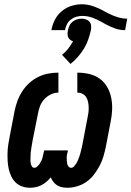

<svg xmlns="http://www.w3.org/2000/svg" viewBox="-20 -872 619 904"><path d="M298 12Q285 12 272 9.5Q259 7 249 0.5Q239 -6 231.5 -15.5Q224 -25 219 -37Q210 -26 199 -16.5Q188 -7 175.5 -0.5Q163 6 149 9Q135 12 122 12Q102 12 84.5 6Q67 0 54 -12.5Q41 -25 33 -42Q25 -59 21 -77Q17 -95 16 -114Q15 -133 15.5 -152.5Q16 -172 19 -192Q22 -212 26 -231L49 -351Q54 -375 62.5 -398Q71 -421 85 -442.5Q99 -464 118.5 -481.5Q138 -499 160.5 -510Q183 -521 207 -525.5Q231 -530 255 -530V-436Q237 -436 218.5 -427Q200 -418 187 -403Q174 -388 167.5 -370Q161 -352 158 -333L134 -213Q133 -205 131 -196Q129 -187 128 -178Q127 -169 125.5 -160Q124 -151 124 -142Q124 -133 123.5 -124.5Q123 -116 124 -107.5Q125 -99 129 -90.5Q133 -82 142 -82Q149 -82 155.5 -88Q162 -94 166.5 -100.5Q171 -107 174.5 -114.5Q178 -122 180 -129.5Q182 -137 183.5 -144.5Q185 -152 187 -159L188 -164H300L299 -159Q297 -152 295.5 -144.5Q294 -137 294 -129.5Q294 -122 294.5 -114.5Q295 -107 296.5 -100.5Q298 -94 302.5 -88Q307 -82 315 -82Q323 -82 329 -89Q335 -96 339.5 -103Q344 -110 347 -118Q350 -126 353 -133.5Q356 -141 358 -149Q360 -157 362 -165Q364 -173 366 -181Q368 -189 369 -197L392 -317Q395 -330 396.5 -342.5Q398 -355 397.5 -368Q397 -381 394.5 -393Q392 -405 385.5 -415Q379 -425 368 -430.5Q357 -436 344 -436V-530Q373 -530 400.5 -523.5Q428 -517 449.5 -501.5Q471 -486 484.5 -462.5Q498 -439 503.5 -412Q509 -385 508 -356.5Q507 -328 501 -299L478 -179Q473 -156 466.5 -134Q460 -112 448.5 -90.5Q437 -69 422 -49.5Q407 -30 387 -16Q367 -2 343.5 5Q320 12 298 12ZM222 -730Q226 -754 238 -778Q250 -802 271 -819.5Q292 -837 317 -844.5Q342 -852 366 -852Q386 -852 404.5 -847Q423 -842 440 -834.5Q457 -827 473 -818Q489 -809 506 -801.5Q523 -794 541 -789Q559 -784 579 -784L569 -730Q544 -730 522 -738Q500 -746 479 -757L456 -770Q436 -781 414 -789Q392 -797 367 -797Q353 -797 339 -793Q325 -789 313 -779.5Q301 -770 294.5 -756.5Q288 -743 286 -730ZM312 -571 272 -614Q289 -627 301.5 -643.5Q314 -660 324 -678Q316 -680 310 -685Q304 -690 301 -697Q298 -704 298 -712.5Q298 -721 300 -730Q302 -740 307 -751Q312 -762 321.5 -769.5Q331 -777 342 -780.5Q353 -784 364 -784Q375 -784 385 -780.5Q395 -777 401.5 -769.5Q408 -762 409 -751Q410 -740 408 -730Q403 -708 395.5 -686Q388 -664 375.5 -643.5Q363 -623 347 -604.5Q331 -586 312 -571Z"/></svg>

Font: Lode
Style: Bold Italic
Weight: 700
Italic angle: -11°
Monospace: yes
Designer: Belleve Invis
Foundry: Belleve Invis
Version: Version 29.2.0; ttfautohint (v1.8.3)